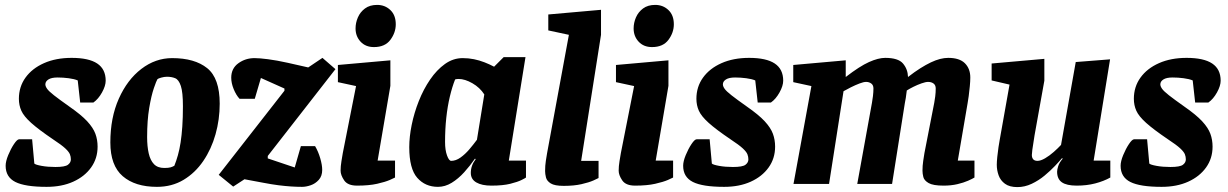

<svg xmlns="http://www.w3.org/2000/svg" viewBox="-20 -750 5007 783"><path d="M170 12Q82 12 42.5 -8Q3 -28 3 -74Q3 -92 13.5 -117.5Q24 -143 37 -162.5Q50 -182 58 -182H111L120 -83Q125 -78 150 -73.5Q175 -69 206 -69Q245 -69 257 -78Q269 -87 269 -100Q269 -111 265 -121Q261 -131 246 -145Q231 -159 196 -182Q137 -222 107 -249Q77 -276 67 -298.5Q57 -321 57 -347Q57 -396 84 -433.5Q111 -471 159.5 -492.5Q208 -514 272 -514Q342 -514 376.5 -491Q411 -468 411 -421Q411 -400 396 -373Q381 -346 361 -332H307L297 -422Q283 -428 260 -431Q237 -434 215 -434Q190 -434 177.5 -426Q165 -418 165 -406Q165 -398 172 -388Q179 -378 200 -361.5Q221 -345 262 -316Q311 -282 335.5 -255.5Q360 -229 369 -204.5Q378 -180 378 -152Q378 -104 351.5 -67Q325 -30 278.5 -9Q232 12 170 12Z M620 12Q531 12 480.5 -31.5Q430 -75 430 -169Q430 -270 464.5 -347.5Q499 -425 556.5 -469Q614 -513 682 -513Q774 -513 825 -472Q876 -431 876 -327Q876 -263 859 -202.5Q842 -142 809 -93.5Q776 -45 728.5 -16.5Q681 12 620 12ZM650 -65Q667 -65 675.5 -67.5Q684 -70 691 -74Q699 -94 705.5 -117Q712 -140 716.5 -169Q721 -198 723.5 -234.5Q726 -271 726 -317Q726 -374 717.5 -399.5Q709 -425 694.5 -431Q680 -437 661 -437Q650 -437 637.5 -433.5Q625 -430 622 -427Q618 -421 607.5 -390.5Q597 -360 588.5 -309.5Q580 -259 580 -191Q580 -153 586.5 -124.5Q593 -96 608 -80.5Q623 -65 650 -65Z M1212 12Q1191 12 1167.5 10.5Q1144 9 1116 5.5Q1088 2 1052 -5L977 -19L931 11L872 -37L1140 -380V-389L1044 -432L1019 -347H957Q943 -362 933 -386.5Q923 -411 923 -433Q923 -471 952 -492Q981 -513 1018 -513Q1038 -513 1073 -508.5Q1108 -504 1153 -494L1237 -475L1295 -514L1348 -468L1072 -114V-104L1182 -67L1207 -154H1265Q1278 -132 1286 -104.5Q1294 -77 1294 -57Q1294 -32 1280 -16.5Q1266 -1 1247 5.5Q1228 12 1212 12Z M1436 7Q1398 7 1383.5 -14.5Q1369 -36 1369 -54Q1369 -72 1372.5 -93Q1376 -114 1378 -126L1432 -399L1358 -415V-485L1572 -504V-400L1520 -95H1591V-26Q1588 -24 1569.5 -16Q1551 -8 1518 -0.5Q1485 7 1436 7ZM1505 -558Q1471 -558 1450.5 -580Q1430 -602 1430 -634Q1430 -657 1439.5 -679Q1449 -701 1468.5 -715.5Q1488 -730 1518 -730Q1550 -730 1572 -709Q1594 -688 1594 -651Q1594 -617 1572 -587.5Q1550 -558 1505 -558Z M1766 12Q1714 12 1681.5 -25Q1649 -62 1649 -150Q1649 -192 1659 -241Q1669 -290 1688 -338Q1707 -386 1734 -425.5Q1761 -465 1794.5 -489Q1828 -513 1867 -513Q1891 -513 1913 -508.5Q1935 -504 1955.5 -496Q1976 -488 1995 -478L2034 -517H2123L2055 -95H2125V-26Q2123 -24 2107 -16Q2091 -8 2061 -0.5Q2031 7 1984 7Q1945 7 1922.5 -6Q1900 -19 1900 -45Q1900 -60 1905 -74Q1910 -88 1920 -101L1917 -103Q1897 -74 1873 -47.5Q1849 -21 1822 -4.5Q1795 12 1766 12ZM1820 -94Q1839 -94 1858 -107.5Q1877 -121 1894 -141Q1911 -161 1925 -180L1955 -365Q1937 -393 1906.5 -410.5Q1876 -428 1850 -428Q1846 -428 1842.5 -427.5Q1839 -427 1836 -426Q1824 -396 1814.5 -356Q1805 -316 1800 -269.5Q1795 -223 1795 -171Q1795 -138 1803 -116Q1811 -94 1820 -94Z M2279 8Q2242 8 2226 -2Q2210 -12 2206.5 -26.5Q2203 -41 2203 -52Q2203 -75 2206 -94Q2209 -113 2211 -125L2300 -608L2216 -626V-691L2431 -710V-608L2350 -94H2421V-24Q2418 -22 2400 -14Q2382 -6 2351.5 1Q2321 8 2279 8Z M2570 7Q2532 7 2517.5 -14.5Q2503 -36 2503 -54Q2503 -72 2506.5 -93Q2510 -114 2512 -126L2566 -399L2492 -415V-485L2706 -504V-400L2654 -95H2725V-26Q2722 -24 2703.5 -16Q2685 -8 2652 -0.5Q2619 7 2570 7ZM2639 -558Q2605 -558 2584.5 -580Q2564 -602 2564 -634Q2564 -657 2573.5 -679Q2583 -701 2602.5 -715.5Q2622 -730 2652 -730Q2684 -730 2706 -709Q2728 -688 2728 -651Q2728 -617 2706 -587.5Q2684 -558 2639 -558Z M2933 12Q2845 12 2805.5 -8Q2766 -28 2766 -74Q2766 -92 2776.5 -117.5Q2787 -143 2800 -162.5Q2813 -182 2821 -182H2874L2883 -83Q2888 -78 2913 -73.5Q2938 -69 2969 -69Q3008 -69 3020 -78Q3032 -87 3032 -100Q3032 -111 3028 -121Q3024 -131 3009 -145Q2994 -159 2959 -182Q2900 -222 2870 -249Q2840 -276 2830 -298.5Q2820 -321 2820 -347Q2820 -396 2847 -433.5Q2874 -471 2922.5 -492.5Q2971 -514 3035 -514Q3105 -514 3139.5 -491Q3174 -468 3174 -421Q3174 -400 3159 -373Q3144 -346 3124 -332H3070L3060 -422Q3046 -428 3023 -431Q3000 -434 2978 -434Q2953 -434 2940.5 -426Q2928 -418 2928 -406Q2928 -398 2935 -388Q2942 -378 2963 -361.5Q2984 -345 3025 -316Q3074 -282 3098.5 -255.5Q3123 -229 3132 -204.5Q3141 -180 3141 -152Q3141 -104 3114.5 -67Q3088 -30 3041.5 -9Q2995 12 2933 12Z M3828 7Q3785 7 3767 -3.5Q3749 -14 3745.5 -28Q3742 -42 3742 -54Q3742 -74 3745 -94Q3748 -114 3750 -126L3790 -331Q3792 -341 3794 -357Q3796 -373 3796 -389Q3796 -403 3787 -409.5Q3778 -416 3765 -416Q3755 -416 3738 -410Q3721 -404 3705 -396Q3689 -388 3678 -381Q3676 -365 3674 -351Q3672 -337 3670 -329L3618 0H3476L3536 -331Q3538 -341 3540 -358Q3542 -375 3542 -389Q3542 -403 3533 -409.5Q3524 -416 3512 -416Q3502 -416 3485 -409.5Q3468 -403 3450 -394Q3432 -385 3420 -378L3361 0H3216L3289 -399L3215 -415V-485L3429 -504V-436Q3486 -480 3524 -497Q3562 -514 3590 -514Q3643 -514 3662.5 -491Q3682 -468 3683 -436Q3710 -457 3733 -471.5Q3756 -486 3776 -495.5Q3796 -505 3813.5 -509.5Q3831 -514 3847 -514Q3893 -514 3915 -492Q3937 -470 3937 -434Q3937 -419 3935 -398Q3933 -377 3930.5 -358Q3928 -339 3926 -329L3886 -95H3954V-26Q3946 -21 3928 -13Q3910 -5 3884.5 1Q3859 7 3828 7Z M4129 13Q4097 13 4078.5 -0.5Q4060 -14 4052.5 -35Q4045 -56 4045 -78Q4045 -90 4047 -110Q4049 -130 4052 -150Q4055 -170 4057 -180L4097 -405L4024 -422V-491L4239 -510V-421L4199 -198Q4198 -189 4195 -172Q4192 -155 4190 -139.5Q4188 -124 4188 -118Q4188 -107 4193.5 -100.5Q4199 -94 4211 -94Q4224 -94 4242 -104.5Q4260 -115 4277.5 -130.5Q4295 -146 4307 -159L4367 -497L4507 -508L4440 -95H4508V-26Q4481 -11 4446.5 -2Q4412 7 4371 7Q4330 7 4310.5 -6.5Q4291 -20 4291 -50Q4291 -58 4295.5 -72.5Q4300 -87 4314 -103L4311 -105Q4301 -93 4282.5 -73.5Q4264 -54 4240 -34Q4216 -14 4187.5 -0.5Q4159 13 4129 13Z M4717 12Q4629 12 4589.5 -8Q4550 -28 4550 -74Q4550 -92 4560.5 -117.5Q4571 -143 4584 -162.5Q4597 -182 4605 -182H4658L4667 -83Q4672 -78 4697 -73.5Q4722 -69 4753 -69Q4792 -69 4804 -78Q4816 -87 4816 -100Q4816 -111 4812 -121Q4808 -131 4793 -145Q4778 -159 4743 -182Q4684 -222 4654 -249Q4624 -276 4614 -298.5Q4604 -321 4604 -347Q4604 -396 4631 -433.5Q4658 -471 4706.5 -492.5Q4755 -514 4819 -514Q4889 -514 4923.5 -491Q4958 -468 4958 -421Q4958 -400 4943 -373Q4928 -346 4908 -332H4854L4844 -422Q4830 -428 4807 -431Q4784 -434 4762 -434Q4737 -434 4724.5 -426Q4712 -418 4712 -406Q4712 -398 4719 -388Q4726 -378 4747 -361.5Q4768 -345 4809 -316Q4858 -282 4882.5 -255.5Q4907 -229 4916 -204.5Q4925 -180 4925 -152Q4925 -104 4898.5 -67Q4872 -30 4825.5 -9Q4779 12 4717 12Z"/></svg>

Font: Faustina ExtraBold
Style: Italic
Weight: 800
Italic angle: -8°
Designer: Alfonso Garcia
Foundry: http://www.omnibus-type.com
Version: Version 1.200